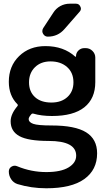

<svg xmlns="http://www.w3.org/2000/svg" viewBox="-20 -803 568 1030"><path d="M255.9 -252.9Q309.6 -252.9 341.8 -282.7Q374 -312.5 374 -361.3Q374 -413.1 339.8 -443.4Q305.7 -473.6 251 -473.6Q199.2 -473.6 167.5 -442.4Q135.7 -411.1 135.7 -361.3Q135.7 -311.5 167.5 -282.2Q199.2 -252.9 255.9 -252.9ZM388.7 32.2Q388.7 -46.9 241.2 -46.9Q130.9 -46.9 84 -72.8Q37.1 -98.6 37.1 -152.3Q37.1 -190.4 73.2 -233.4Q78.1 -239.3 73.2 -244.1Q27.3 -290 27.3 -364.3Q27.3 -448.2 82.5 -502Q137.7 -555.7 223.6 -555.7Q321.3 -555.7 383.8 -499Q384.8 -498 386.2 -498.5Q387.7 -499 387.7 -501Q387.7 -519.5 400.9 -532.2Q414.1 -544.9 432.6 -544.9H439.5Q460.9 -544.9 476.1 -529.8Q491.2 -514.6 491.2 -494.1V-362.3Q491.2 -274.4 432.6 -227.5Q374 -180.7 258.8 -180.7Q202.1 -180.7 159.2 -193.4Q152.3 -195.3 147.5 -189.5Q133.8 -173.8 133.8 -164.1Q133.8 -147.5 158.2 -138.7Q182.6 -129.9 256.8 -129.9Q382.8 -129.9 441.9 -93.3Q501 -56.6 501 19.5Q501 108.4 432.1 157.7Q363.3 207 228.5 207Q147.5 207 74.2 184.6Q52.7 177.7 40 158.7Q27.3 139.6 27.3 117.2Q27.3 99.6 42 90.8Q49.8 85.9 58.6 85.9Q65.4 85.9 72.3 88.9Q147.5 120.1 228.5 120.1Q306.6 120.1 347.7 95.2Q388.7 70.3 388.7 32.2ZM265.6 -734.4Q280.3 -757.8 303.7 -770.5Q327.1 -783.2 354.5 -783.2H387.7Q404.3 -783.2 411.1 -767.6Q414.1 -761.7 414.1 -756.8Q414.1 -748 407.2 -740.2L326.2 -647.5Q291 -606.4 236.3 -606.4Q219.7 -606.4 210.9 -622.1Q207 -628.9 207 -635.7Q207 -644.5 211.9 -652.3Z"/></svg>

Font: Gen Jyuu Gothic P Medium
Style: Regular
Weight: 500
Designer: [Source Han Sans]
Ryoko NISHIZUKA  (kana & ideographs); Paul D. Hunt (Latin, Greek & Cyrillic); Wenlong ZHANG  (bopomofo
Version: Version 1.002.20150607